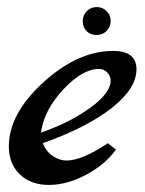

<svg xmlns="http://www.w3.org/2000/svg" viewBox="-20 -523 411 543"><path d="M285 -118 308 -100Q277 -57 223 -28.5Q169 0 118 0Q67 0 36 -30Q5 -60 5 -109Q5 -201 102.5 -290Q200 -379 300 -379Q366 -379 366 -327Q366 -273 296.5 -218Q227 -163 101 -118Q110 -95 129 -82Q148 -69 168 -69Q212 -69 285 -118ZM96 -148Q177 -176 235 -218Q293 -260 293 -295Q293 -308 283.5 -318Q274 -328 260 -328Q213 -328 158.5 -269.5Q104 -211 96 -148ZM225 -435Q214 -446 214 -463Q214 -480 225.5 -491.5Q237 -503 253.5 -503Q270 -503 281.5 -491.5Q293 -480 293 -463.5Q293 -447 281.5 -435.5Q270 -424 253 -424Q236 -424 225 -435Z"/></svg>

Font: Marck Script
Style: Regular
Weight: 400
Designer: Denis Masharov, Marck Fogel
Foundry: Denis Masharov
Version: Version 1.002